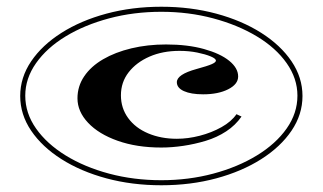

<svg xmlns="http://www.w3.org/2000/svg" viewBox="-20 -535 958 570"><path d="M459 15Q372 15 296 -5.5Q220 -26 162.5 -62.5Q105 -99 72.5 -147Q40 -195 40 -250Q40 -305 72.5 -353Q105 -401 162.5 -437.5Q220 -474 296 -494.5Q372 -515 459 -515Q546 -515 622 -494.5Q698 -474 755.5 -437.5Q813 -401 845.5 -353Q878 -305 878 -250Q878 -195 845.5 -147Q813 -99 755.5 -62.5Q698 -26 622 -5.5Q546 15 459 15ZM459 0Q540 0 613 -19.5Q686 -39 742.5 -73.5Q799 -108 831 -153.5Q863 -199 863 -251Q863 -302 831 -347.5Q799 -393 742.5 -427Q686 -461 613 -480.5Q540 -500 459 -500Q377 -500 304 -480.5Q231 -461 175 -427Q119 -393 87 -347.5Q55 -302 55 -251Q55 -199 87 -153.5Q119 -108 175 -73.5Q231 -39 304 -19.5Q377 0 459 0ZM459 -97Q386 -97 329.5 -117Q273 -137 241.5 -170.5Q210 -204 210 -243Q210 -279 230 -308.5Q250 -338 286 -359Q322 -380 370 -391.5Q418 -403 473 -403Q537 -403 585.5 -389.5Q634 -376 660.5 -354.5Q687 -333 687 -308Q687 -285 657.5 -270Q628 -255 583 -255Q547 -255 526 -264.5Q505 -274 505 -291Q505 -314 563 -330Q596 -339 608.5 -344.5Q621 -350 621 -355Q621 -361 605.5 -367.5Q590 -374 565.5 -379Q541 -384 513 -384Q463 -384 424 -367Q385 -350 362 -320.5Q339 -291 339 -252Q339 -214 360.5 -184.5Q382 -155 420 -139Q458 -123 505 -123Q538 -123 573 -132Q608 -141 637.5 -157.5Q667 -174 682 -196L697 -189Q679 -163 651.5 -145Q624 -127 591 -117Q558 -107 524 -102Q490 -97 459 -97Z"/></svg>

Font: Kalnia Expanded
Style: Regular
Weight: 400
Width: 7
Designer: Frida Medrano
Foundry: Frida Medrano
Version: Version 1.105